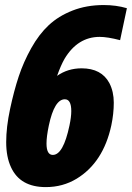

<svg xmlns="http://www.w3.org/2000/svg" viewBox="-20 -743 530 772"><path d="M380.9 -594.7Q292.5 -594.7 239.7 -506.8Q224.6 -480.5 209.5 -438Q252.9 -468.3 308.1 -468.3Q388.2 -468.3 419.9 -408.7Q437.5 -374.5 437.5 -330.3Q437.5 -286.1 427.7 -239.3Q395.5 -89.8 288.1 -24.4Q232.4 9.3 164.1 9.3Q61 9.3 24.4 -70.3Q4.9 -111.8 4.9 -171.6Q4.9 -231.4 20.5 -304.7Q36.1 -377.9 55.4 -436Q74.7 -494.1 105.7 -549.6Q136.7 -605 175.8 -641.6Q214.8 -678.2 271.2 -700.4Q327.6 -722.7 397 -722.7Q447.3 -722.7 490.2 -710L462.9 -581.5Q412.1 -594.7 380.9 -594.7ZM266.6 -296.4Q266.6 -343.8 240.7 -343.8Q198.7 -343.8 176.3 -238.3Q167 -193.8 167 -166Q167 -120.1 192.4 -120.1Q234.4 -120.1 259.3 -238.3Q266.6 -272.5 266.6 -296.4Z"/></svg>

Font: Open Sans Hebrew Condensed Extra Bold
Style: Italic
Weight: 800
Width: 3
Italic angle: -12°
Foundry: Ascender Corporation, Yanek Iontef
Version: Version 2.001;PS 002.001;hotconv 1.0.70;makeotf.lib2.5.58329